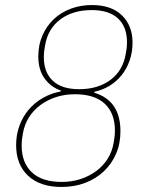

<svg xmlns="http://www.w3.org/2000/svg" viewBox="-20 -730 580 762"><path d="M224 12Q139 12 91.5 -32.5Q44 -77 44 -154Q44 -196 57.5 -232Q71 -268 94.5 -295.5Q118 -323 150.5 -341.5Q183 -360 221 -367V-371Q182 -384 157 -418.5Q132 -453 132 -506Q132 -552 148.5 -589.5Q165 -627 193.5 -654Q222 -681 261 -695.5Q300 -710 345 -710Q422 -710 464 -669Q506 -628 506 -561Q506 -523 494.5 -490Q483 -457 463 -432Q443 -407 415.5 -390Q388 -373 355 -366L354 -362Q458 -331 458 -209Q458 -160 440.5 -119.5Q423 -79 391.5 -49.5Q360 -20 317.5 -4Q275 12 224 12ZM225 -8Q264 -8 298.5 -19Q333 -30 361 -50.5Q389 -71 407 -99.5Q425 -128 431 -163Q435 -186 435.5 -196Q436 -206 436 -213Q436 -280 396 -318Q356 -356 277 -356Q238 -356 203.5 -345Q169 -334 141 -313.5Q113 -293 95 -264.5Q77 -236 71 -201Q67 -178 66.5 -168Q66 -158 66 -151Q66 -85 106 -46.5Q146 -8 225 -8ZM294 -376Q369 -376 418.5 -413Q468 -450 479 -516Q483 -538 483.5 -547.5Q484 -557 484 -563Q484 -623 448.5 -656.5Q413 -690 344 -690Q269 -690 219.5 -653Q170 -616 159 -550Q155 -528 154.5 -518.5Q154 -509 154 -503Q154 -443 189.5 -409.5Q225 -376 294 -376Z"/></svg>

Font: IBM Plex Sans Cond Thin
Style: Italic
Weight: 100
Width: 3
Italic angle: -11°
Designer: Mike Abbink, Paul van der Laan, Pieter van Rosmalen
Foundry: Bold Monday
Version: Version 1.3